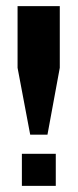

<svg xmlns="http://www.w3.org/2000/svg" viewBox="-20 -603 252 623"><path d="M78 -166 37 -383V-583H174V-383L134 -166ZM51 0V-104H161V0Z"/></svg>

Font: Rokkitt
Style: Bold
Weight: 700
Designer: Vernon Adams
Foundry: Vernon Adams
Version: Version 3.103